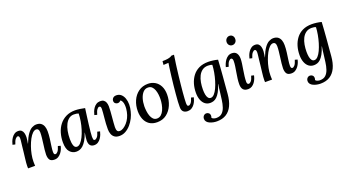

<svg xmlns="http://www.w3.org/2000/svg" viewBox="-66 -1515 4609 2547"><g transform="rotate(-20 2238.5 -242.0)"><path d="M466 11Q417 11 399 -15.5Q381 -42 381 -91Q381 -119 385.5 -157Q390 -195 395.5 -236.5Q401 -278 405.5 -319Q410 -360 410 -394Q410 -407 406.5 -419.5Q403 -432 394.5 -440.5Q386 -449 369 -449Q345 -449 319.5 -424.5Q294 -400 271.5 -358Q249 -316 231 -265Q213 -214 202.5 -160.5Q192 -107 192 -59Q192 -45 192.5 -29Q193 -13 194 0H95Q94 -12 94 -18.5Q94 -25 94 -33Q94 -52 96 -76.5Q98 -101 102.5 -137Q107 -173 113 -226Q118 -274 121.5 -304.5Q125 -335 127.5 -354.5Q130 -374 131 -386Q132 -398 132 -408Q132 -426 127 -436.5Q122 -447 109 -447Q95 -447 77 -426.5Q59 -406 44 -356L7 -365Q11 -384 20.5 -408.5Q30 -433 46 -456.5Q62 -480 85 -495.5Q108 -511 139 -511Q169 -511 186 -496Q203 -481 210 -455Q217 -429 216 -395Q215 -370 211 -349Q207 -328 204 -309H206Q237 -389 268.5 -433Q300 -477 332 -494Q364 -511 395 -511Q436 -511 460.5 -492.5Q485 -474 496 -443Q507 -412 507 -373Q507 -324 500 -271Q493 -218 486 -171Q479 -124 479 -93Q479 -75 483.5 -64Q488 -53 502 -53Q517 -53 534.5 -73Q552 -93 567 -144L603 -134Q600 -116 590 -91Q580 -66 563 -43Q546 -20 522 -4.5Q498 11 466 11Z M941 -511Q971 -511 1007.5 -506Q1044 -501 1079 -493Q1072 -440 1064 -382.5Q1056 -325 1049.5 -270.5Q1043 -216 1038.5 -172Q1034 -128 1034 -103Q1034 -84 1037.5 -68.5Q1041 -53 1057 -53Q1073 -53 1091 -73.5Q1109 -94 1123 -144L1160 -135Q1156 -116 1146.5 -91.5Q1137 -67 1121 -43.5Q1105 -20 1081.5 -4.5Q1058 11 1027 11Q989 11 970 -12Q951 -35 951 -79Q951 -103 955 -131Q959 -159 964 -188H962Q940 -124 916 -85Q892 -46 868 -25Q844 -4 820.5 3.5Q797 11 775 11Q721 11 683.5 -30.5Q646 -72 646 -166Q646 -235 664.5 -297.5Q683 -360 720.5 -408Q758 -456 813.5 -483.5Q869 -511 941 -511ZM908 -465Q869 -465 839 -442.5Q809 -420 788.5 -380Q768 -340 758 -287.5Q748 -235 748 -175Q748 -119 760.5 -83.5Q773 -48 804 -48Q829 -48 853.5 -73.5Q878 -99 899.5 -142Q921 -185 937.5 -238.5Q954 -292 963.5 -348Q973 -404 974 -455Q962 -460 944.5 -462.5Q927 -465 908 -465Z M1523 -511Q1564 -511 1591 -487Q1618 -463 1631.5 -424Q1645 -385 1645 -338Q1645 -291 1632 -244Q1622 -200 1599.5 -155Q1577 -110 1544.5 -72.5Q1512 -35 1471.5 -12Q1431 11 1384 11Q1342 11 1316 -7Q1290 -25 1278 -56.5Q1266 -88 1266 -126Q1265 -163 1268 -203Q1271 -243 1274.5 -282Q1278 -321 1281 -354Q1284 -387 1284 -407Q1284 -425 1279 -435.5Q1274 -446 1260 -446Q1246 -446 1229.5 -425.5Q1213 -405 1199 -354L1162 -364Q1166 -383 1175.5 -408Q1185 -433 1201 -456.5Q1217 -480 1240.5 -495Q1264 -510 1295 -511Q1326 -512 1345 -499Q1364 -486 1373 -463Q1382 -440 1383 -409Q1383 -378 1380.5 -338.5Q1378 -299 1374 -258Q1370 -217 1367.5 -181Q1365 -145 1364 -120Q1364 -106 1366 -89.5Q1368 -73 1377.5 -61.5Q1387 -50 1408 -50Q1434 -50 1461 -67Q1488 -84 1513 -112Q1538 -140 1556 -177.5Q1574 -215 1582 -256Q1586 -273 1588.5 -298.5Q1591 -324 1589 -350.5Q1587 -377 1578 -398.5Q1569 -420 1551 -428Q1544 -417 1533 -411.5Q1522 -406 1509 -406Q1493 -406 1477 -417.5Q1461 -429 1460 -454Q1460 -466 1466 -479Q1472 -492 1486 -501.5Q1500 -511 1523 -511Z M1970 -511Q2024 -511 2068 -485.5Q2112 -460 2137.5 -410.5Q2163 -361 2163 -291Q2163 -211 2133.5 -142Q2104 -73 2049 -31Q1994 11 1916 11Q1850 11 1806.5 -19Q1763 -49 1742 -100.5Q1721 -152 1721 -214Q1721 -295 1751 -362.5Q1781 -430 1837 -470.5Q1893 -511 1970 -511ZM1955 -464Q1915 -465 1886.5 -435.5Q1858 -406 1842 -356Q1826 -306 1825 -245Q1825 -213 1829.5 -176.5Q1834 -140 1845.5 -108.5Q1857 -77 1877 -57Q1897 -37 1928 -36Q1963 -36 1987.5 -57.5Q2012 -79 2027.5 -113.5Q2043 -148 2050.5 -187Q2058 -226 2059 -260Q2060 -293 2056 -328Q2052 -363 2040.5 -394Q2029 -425 2008.5 -444.5Q1988 -464 1955 -464Z M2429 -755Q2426 -728 2421 -697.5Q2416 -667 2412 -638Q2408 -609 2405 -585Q2397 -525 2390.5 -465.5Q2384 -406 2378 -350.5Q2372 -295 2368 -246.5Q2364 -198 2361.5 -160Q2359 -122 2359 -98Q2359 -79 2363 -66Q2367 -53 2382 -53Q2397 -53 2414.5 -73Q2432 -93 2447 -144L2483 -134Q2479 -115 2469 -89.5Q2459 -64 2442.5 -41.5Q2426 -19 2402 -4Q2378 11 2346 11Q2307 11 2285 -10Q2263 -31 2263 -75Q2262 -104 2265 -151Q2268 -198 2273 -255.5Q2278 -313 2284.5 -375.5Q2291 -438 2298.5 -498.5Q2306 -559 2313 -612Q2317 -636 2319 -650.5Q2321 -665 2323 -679Q2306 -678 2287 -677Q2268 -676 2252 -675L2257 -727Q2302 -727 2328.5 -731.5Q2355 -736 2369.5 -742Q2384 -748 2392 -755Z M2664 271Q2639 271 2613 266Q2587 261 2563.5 250.5Q2540 240 2525.5 222.5Q2511 205 2511 181Q2511 166 2517 153Q2523 140 2535.5 131Q2548 122 2564 122Q2585 122 2600 135.5Q2615 149 2615 174Q2615 187 2609 201Q2618 214 2637 220Q2656 226 2671 226Q2723 226 2752.5 198.5Q2782 171 2797.5 125Q2813 79 2820 24Q2829 -33 2834 -87Q2839 -141 2848 -188H2845Q2825 -125 2803 -86Q2781 -47 2758 -25.5Q2735 -4 2711.5 3.5Q2688 11 2665 11Q2623 11 2592.5 -12.5Q2562 -36 2545.5 -79Q2529 -122 2529 -179Q2529 -245 2546.5 -304.5Q2564 -364 2599.5 -411Q2635 -458 2690 -484.5Q2745 -511 2821 -511Q2853 -511 2890 -506Q2927 -501 2956 -493Q2953 -441 2949 -380.5Q2945 -320 2939.5 -257Q2934 -194 2929 -134.5Q2924 -75 2920 -23Q2912 73 2881 138.5Q2850 204 2796 237.5Q2742 271 2664 271ZM2693 -50Q2719 -50 2743 -76Q2767 -102 2787 -145Q2807 -188 2823 -241Q2839 -294 2849 -349.5Q2859 -405 2861 -454Q2851 -460 2834.5 -462.5Q2818 -465 2802 -465Q2754 -465 2721 -441Q2688 -417 2668 -377Q2648 -337 2639.5 -288Q2631 -239 2631 -189Q2631 -149 2637 -117.5Q2643 -86 2657 -68Q2671 -50 2693 -50Z M3155 -511Q3200 -511 3221 -481.5Q3242 -452 3242 -403Q3242 -375 3236.5 -335.5Q3231 -296 3223.5 -252Q3216 -208 3211 -166Q3206 -124 3206 -90Q3206 -71 3212.5 -62Q3219 -53 3231 -53Q3247 -53 3264.5 -73.5Q3282 -94 3296 -144L3333 -135Q3329 -114 3319 -88.5Q3309 -63 3292.5 -40.5Q3276 -18 3253 -3.5Q3230 11 3200 11Q3151 11 3129.5 -15Q3108 -41 3108 -89Q3108 -128 3113.5 -169Q3119 -210 3126 -251Q3133 -292 3139 -331.5Q3145 -371 3145 -408Q3145 -422 3139.5 -434.5Q3134 -447 3121 -447Q3106 -447 3088 -426.5Q3070 -406 3056 -356L3019 -365Q3023 -384 3033 -408.5Q3043 -433 3059.5 -456.5Q3076 -480 3099.5 -495.5Q3123 -511 3155 -511ZM3205 -739Q3231 -739 3248 -720.5Q3265 -702 3264 -673Q3264 -645 3246 -627Q3228 -609 3202 -609Q3176 -609 3159 -627Q3142 -645 3142 -673Q3143 -702 3161.5 -720.5Q3180 -739 3205 -739Z M3811 11Q3762 11 3744 -15.5Q3726 -42 3726 -91Q3726 -119 3730.5 -157Q3735 -195 3740.5 -236.5Q3746 -278 3750.5 -319Q3755 -360 3755 -394Q3755 -407 3751.5 -419.5Q3748 -432 3739.5 -440.5Q3731 -449 3714 -449Q3690 -449 3664.5 -424.5Q3639 -400 3616.5 -358Q3594 -316 3576 -265Q3558 -214 3547.5 -160.5Q3537 -107 3537 -59Q3537 -45 3537.5 -29Q3538 -13 3539 0H3440Q3439 -12 3439 -18.5Q3439 -25 3439 -33Q3439 -52 3441 -76.5Q3443 -101 3447.5 -137Q3452 -173 3458 -226Q3463 -274 3466.5 -304.5Q3470 -335 3472.5 -354.5Q3475 -374 3476 -386Q3477 -398 3477 -408Q3477 -426 3472 -436.5Q3467 -447 3454 -447Q3440 -447 3422 -426.5Q3404 -406 3389 -356L3352 -365Q3356 -384 3365.5 -408.5Q3375 -433 3391 -456.5Q3407 -480 3430 -495.5Q3453 -511 3484 -511Q3514 -511 3531 -496Q3548 -481 3555 -455Q3562 -429 3561 -395Q3560 -370 3556 -349Q3552 -328 3549 -309H3551Q3582 -389 3613.5 -433Q3645 -477 3677 -494Q3709 -511 3740 -511Q3781 -511 3805.5 -492.5Q3830 -474 3841 -443Q3852 -412 3852 -373Q3852 -324 3845 -271Q3838 -218 3831 -171Q3824 -124 3824 -93Q3824 -75 3828.5 -64Q3833 -53 3847 -53Q3862 -53 3879.5 -73Q3897 -93 3912 -144L3948 -134Q3945 -116 3935 -91Q3925 -66 3908 -43Q3891 -20 3867 -4.5Q3843 11 3811 11Z M4127 271Q4102 271 4076 266Q4050 261 4026.5 250.5Q4003 240 3988.5 222.5Q3974 205 3974 181Q3974 166 3980 153Q3986 140 3998.5 131Q4011 122 4027 122Q4048 122 4063 135.5Q4078 149 4078 174Q4078 187 4072 201Q4081 214 4100 220Q4119 226 4134 226Q4186 226 4215.5 198.5Q4245 171 4260.5 125Q4276 79 4283 24Q4292 -33 4297 -87Q4302 -141 4311 -188H4308Q4288 -125 4266 -86Q4244 -47 4221 -25.5Q4198 -4 4174.5 3.5Q4151 11 4128 11Q4086 11 4055.5 -12.5Q4025 -36 4008.5 -79Q3992 -122 3992 -179Q3992 -245 4009.5 -304.5Q4027 -364 4062.5 -411Q4098 -458 4153 -484.5Q4208 -511 4284 -511Q4316 -511 4353 -506Q4390 -501 4419 -493Q4416 -441 4412 -380.5Q4408 -320 4402.5 -257Q4397 -194 4392 -134.5Q4387 -75 4383 -23Q4375 73 4344 138.5Q4313 204 4259 237.5Q4205 271 4127 271ZM4156 -50Q4182 -50 4206 -76Q4230 -102 4250 -145Q4270 -188 4286 -241Q4302 -294 4312 -349.5Q4322 -405 4324 -454Q4314 -460 4297.5 -462.5Q4281 -465 4265 -465Q4217 -465 4184 -441Q4151 -417 4131 -377Q4111 -337 4102.5 -288Q4094 -239 4094 -189Q4094 -149 4100 -117.5Q4106 -86 4120 -68Q4134 -50 4156 -50Z"/></g></svg>

Font: Lora Medium
Style: Italic
Weight: 500
Italic angle: -3°
Designer: Olga Karpushina, Alexei Vanyashin (Cyrillic)
Foundry: Cyreal
Version: Version 3.004